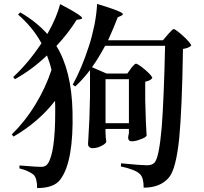

<svg xmlns="http://www.w3.org/2000/svg" viewBox="-20 -872 1040 977"><path d="M169 85C227 85 267 70 288 40C333 -21 353 -136 349 -303C346 -444 318 -556 267 -638C308 -682 342 -726 370 -771L389 -774C400 -776 401 -781 390 -790C377 -801 342 -822 286 -851C275 -808 254 -757 221 -699C183 -741 137 -778 83 -809L72 -798C121 -755 161 -707 191 -652C146 -584 98 -527 47 -480L56 -469C115 -502 169 -542 219 -590C229 -564 237 -539 242 -516C222 -456 195 -397 160 -340C124 -281 84 -231 40 -188L49 -177C135 -227 205 -288 260 -359C261 -347 261 -329 261 -304C261 -163 248 -75 223 -39C216 -28 205 -23 190 -23C174 -23 151 -24 120 -27C107 -28 93 -29 79 -30V-15C109 -8 133 3 151 17C163 29 169 52 169 85ZM711 83C767 83 810 66 839 32C864 3 881 -64 892 -169C901 -263 908 -414 911 -623C930 -626 944 -631 953 -640C953 -655 877 -724 864 -724C860 -724 853 -718 843 -706C838 -701 835 -698 833 -695L809 -667H530C550 -711 566 -750 579 -784L597 -792C608 -797 608 -802 596 -809C579 -818 539 -833 474 -852C473 -825 469 -790 461 -747C452 -705 443 -668 432 -636C408 -562 381 -497 350 -441L363 -432C388 -455 413 -483 438 -515V-382C437 -307 434 -231 429 -156C428 -148 428 -142 428 -138C428 -127 438 -118 450 -118C467 -118 482 -122 497 -130C511 -137 519 -144 521 -151C520 -156 519 -163 518 -174C518 -181 518 -187 517 -192V-216H636V-195C635 -192 635 -189 634 -185C633 -180 633 -176 632 -173C632 -160 638 -153 650 -153C663 -153 678 -156 695 -163C712 -169 722 -175 726 -181C723 -224 721 -284 719 -362V-456C737 -460 749 -466 755 -475C755 -490 685 -548 672 -548C668 -548 661 -542 652 -531C649 -528 647 -525 646 -523L628 -498H522L448 -530C469 -559 492 -596 515 -639H820C816 -454 810 -316 803 -225C794 -122 782 -61 766 -44C757 -35 744 -31 728 -31C710 -31 666 -34 596 -41L595 -25C646 -14 678 -1 692 14C705 26 711 49 711 83ZM517 -469H636V-245H517Z"/></svg>

Font: AllPunType SemiBold
Style: Regular
Weight: 600
Version: 1.0